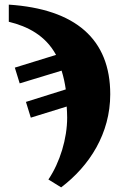

<svg xmlns="http://www.w3.org/2000/svg" viewBox="-20 -569 531 829"><path d="M244 240C367 147 456 7 456 -162C456 -400 306 -530 18 -549V-475C100 -455 176 -416 222 -332L44 -277L65 -209L246 -264C255 -235 260 -210 264 -183L92 -129L113 -61L268 -109C269 -92 270 -79 270 -61C270 29 239 132 189 206Z"/></svg>

Font: UArctic Serif Black
Style: Regular
Weight: 900
Designer: Customization by Puisto advertising & original work Monotype Design Team
Foundry: Monotype Imaging Inc.
Version: Version 2.004